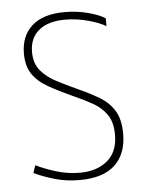

<svg xmlns="http://www.w3.org/2000/svg" viewBox="-44 -562 462 608"><g transform="rotate(-5 187.0 -258.0)"><path d="M185 9Q142 9 105 -2Q68 -13 41 -26L49 -50Q75 -37 112 -25.5Q149 -14 188 -14Q242 -14 275.5 -42Q309 -70 309 -124Q309 -164 292.5 -188Q276 -212 248.5 -227.5Q221 -243 189 -257Q145 -277 112 -295.5Q79 -314 61.5 -339.5Q44 -365 44 -405Q44 -461 79.5 -493Q115 -525 184 -525Q223 -525 258.5 -515.5Q294 -506 312 -494V-469Q293 -481 256.5 -491Q220 -501 183 -501Q129 -501 99.5 -476.5Q70 -452 70 -408Q70 -372 89 -349Q108 -326 139 -310Q170 -294 207 -277Q243 -261 272 -243.5Q301 -226 318 -198.5Q335 -171 335 -125Q335 -61 297.5 -26Q260 9 185 9Z"/></g></svg>

Font: Noto Sans Thai UI Cond Thin
Style: Regular
Weight: 100
Width: 3
Designer: Monotype Design Team
Foundry: Monotype Imaging Inc.
Version: Version 2.000